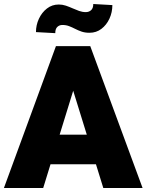

<svg xmlns="http://www.w3.org/2000/svg" viewBox="-23 -942 735 962"><path d="M193.4 0H-3.4L257.3 -710.9H381.3L359.9 -539.6ZM327.6 -539.6 303.7 -710.9H429.2L691.4 0H494.6ZM492.7 -119.1H127.9V-267.1H492.7ZM253.9 -775.9 157.2 -781.2Q157.2 -816.4 171.9 -847.9Q186.5 -879.4 212.2 -899.4Q237.8 -919.4 271.5 -919.4Q290 -919.4 307.1 -913.6Q324.2 -907.7 340.6 -900.4Q356.9 -893.1 373.3 -887.2Q389.6 -881.3 407.2 -881.3Q422.4 -881.3 433.3 -890.9Q444.3 -900.4 444.3 -921.9L540 -916.5Q540 -880.4 525.4 -848.6Q510.7 -816.9 485.1 -797.4Q459.5 -777.8 425.3 -777.8Q402.8 -777.8 385.7 -783.7Q368.7 -789.6 353.5 -797.4Q338.4 -805.2 323.2 -811Q308.1 -816.9 289.6 -816.9Q274.4 -816.9 264.2 -807.1Q253.9 -797.4 253.9 -775.9Z"/></svg>

Font: Heebo Black
Style: Regular
Weight: 900
Designer: Oded Ezer
Foundry: Ezer Type House
Version: Version 3.100